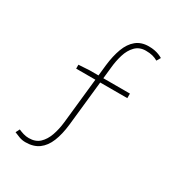

<svg xmlns="http://www.w3.org/2000/svg" viewBox="-180 -798 959 1021"><g transform="rotate(30 300.0 -287.0)"><path d="M124 98Q103 98 85.5 91.5Q68 85 52 78L64 54Q78 60 94 65Q110 70 128 70Q169 70 193.5 47Q218 24 231.5 -14Q245 -52 250 -98L290 -470Q297 -531 314 -576.5Q331 -622 361.5 -647Q392 -672 438 -672Q458 -672 473.5 -669Q489 -666 501.5 -661Q514 -656 524 -650L510 -626Q495 -635 477.5 -639.5Q460 -644 436 -644Q397 -644 372.5 -619Q348 -594 336 -554.5Q324 -515 320 -472L280 -100Q273 -38 255 6.5Q237 51 205 74.5Q173 98 124 98ZM162 -376V-400L228 -404H476V-376Z"/></g></svg>

Font: Source Code Pro ExtraLight
Style: Regular
Weight: 200
Monospace: yes
Designer: Paul D. Hunt, Teo Tuominen
Foundry: Adobe
Version: Version 1.026;hotconv 1.1.0;makeotfexe 2.6.0